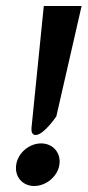

<svg xmlns="http://www.w3.org/2000/svg" viewBox="-20 -610 292 640"><path d="M34 -61C28 -21 55 10 94 10C133 10 172 -21 178 -61C184 -101 156 -132 117 -132C78 -132 40 -101 34 -61ZM126 -590 85 -184C84 -173 86 -159 100 -160C127 -162 167 -221 167 -221L168 -223L252 -590Z"/></svg>

Font: Charger Pro
Style: ExBdSuExtObl
Weight: 400
Designer: Jasper
Foundry: Cannot Into Space Fonts
Version: Version 1.09